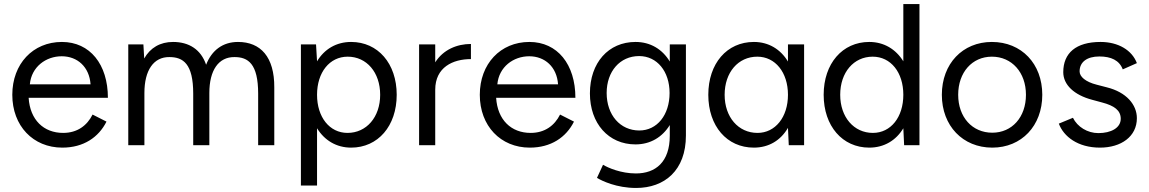

<svg xmlns="http://www.w3.org/2000/svg" viewBox="-20 -720 5695 952"><path d="M289 12C394 12 469 -39 508 -117L439 -152C412 -98 364 -61 293 -61C197 -61 129 -125 122 -235H515C515 -401 426 -512 287 -512C143 -512 41 -403 41 -250C41 -96 144 12 289 12ZM128 -302C136 -389 208 -441 286 -441C364 -441 423 -388 429 -302Z M616 0H696V-259C696 -372 742 -438 820 -437C888 -437 938 -404 938 -256V0H1018V-259C1018 -372 1064 -438 1143 -437C1210 -437 1260 -404 1260 -256V0H1340V-286C1341 -438 1272 -512 1160 -512C1085 -512 1030 -471 1002 -399C976 -475 917 -512 838 -512C774 -512 725 -483 695 -430L691 -500H616Z M1472 200H1552V-84C1589 -24 1648 12 1721 12C1854 12 1947 -95 1947 -250C1947 -405 1854 -512 1721 -512C1647 -512 1588 -476 1552 -416L1547 -500H1472ZM1703 -61C1614 -61 1552 -139 1552 -250C1552 -361 1614 -439 1704 -439C1798 -439 1865 -361 1865 -250C1865 -139 1797 -61 1703 -61Z M2058 0H2138V-275C2138 -387 2226 -427 2315 -427V-502C2246 -502 2178 -474 2138 -411V-500H2058Z M2607 12C2712 12 2787 -39 2826 -117L2757 -152C2730 -98 2682 -61 2611 -61C2515 -61 2447 -125 2440 -235H2833C2833 -401 2744 -512 2605 -512C2461 -512 2359 -403 2359 -250C2359 -96 2462 12 2607 12ZM2446 -302C2454 -389 2526 -441 2604 -441C2682 -441 2741 -388 2747 -302Z M3134 212C3275 212 3381 125 3381 -48V-500H3301V-415C3264 -476 3205 -512 3131 -512C2997 -512 2905 -409 2905 -257C2905 -108 2997 -4 3131 -4C3205 -4 3264 -40 3301 -100V-47C3301 84 3230 140 3133 140C3059 140 2995 112 2970 97L2940 162C2965 177 3037 212 3134 212ZM3150 -73C3055 -73 2988 -150 2988 -259C2988 -366 3054 -442 3149 -442C3238 -442 3300 -366 3300 -259C3300 -150 3238 -73 3150 -73Z M3718 12C3792 12 3851 -24 3887 -86L3891 0H3967V-500H3887V-415C3850 -476 3791 -512 3718 -512C3584 -512 3492 -405 3492 -250C3492 -95 3584 12 3718 12ZM3736 -61C3641 -61 3573 -139 3573 -250C3573 -361 3640 -439 3735 -439C3824 -439 3887 -361 3887 -250C3887 -139 3824 -61 3736 -61Z M4463 0H4539V-700H4459V-416C4422 -476 4363 -512 4290 -512C4157 -512 4064 -405 4064 -250C4064 -95 4157 12 4290 12C4364 12 4423 -24 4459 -84ZM4308 -61C4214 -61 4146 -139 4146 -250C4146 -361 4213 -439 4307 -439C4397 -439 4459 -361 4459 -250C4459 -139 4397 -61 4308 -61Z M4900 12C5045 12 5148 -96 5148 -250C5148 -404 5045 -512 4898 -512C4753 -512 4650 -404 4650 -250C4650 -96 4754 12 4900 12ZM4900 -62C4801 -62 4731 -139 4731 -250C4731 -361 4800 -439 4898 -439C4997 -439 5067 -361 5067 -250C5067 -139 4998 -62 4900 -62Z M5434 12C5539 12 5617 -43 5617 -134C5617 -201 5565 -263 5468 -287L5418 -300C5362 -314 5333 -340 5333 -366C5333 -412 5369 -440 5431 -440C5489 -440 5530 -421 5547 -376L5617 -407C5593 -471 5525 -512 5437 -512C5315 -512 5252 -457 5252 -362C5252 -300 5305 -249 5396 -225L5444 -212C5505 -196 5537 -173 5537 -131C5537 -86 5489 -60 5426 -60C5372 -60 5322 -91 5300 -136L5230 -107C5254 -43 5324 12 5434 12Z"/></svg>

Font: HB Figtree Prototype
Style: Regular
Weight: 400
Designer: Alfredo Marco Pradil
Foundry: Hanken Design Co.®
Version: Version 1.002;Glyphs 3.2 (3228)